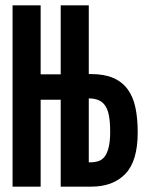

<svg xmlns="http://www.w3.org/2000/svg" viewBox="-20 -714 540 718"><path d="M495 -219Q495 -112 449 -64Q403 -16 321 -16H207V-341H132V-16H27V-694H132V-436H207V-694H312V-437H321Q370 -437 403.5 -422.5Q437 -408 457.5 -380Q478 -352 486.5 -311.5Q495 -271 495 -219ZM392 -221Q392 -259 387 -283.5Q382 -308 371.5 -321.5Q361 -335 346 -340.5Q331 -346 312 -346V-107H318Q334 -107 348 -111.5Q362 -116 371.5 -128.5Q381 -141 386.5 -163.5Q392 -186 392 -221Z"/></svg>

Font: D2Coding ligature
Style: Bold
Weight: 700
Monospace: yes
Designer: Yong-Rak Park; Jeong-Hwan Yoon; Sang-Min Lee;
Foundry: NHN Corporation
Version: Version 1.3.2; Build 20180524